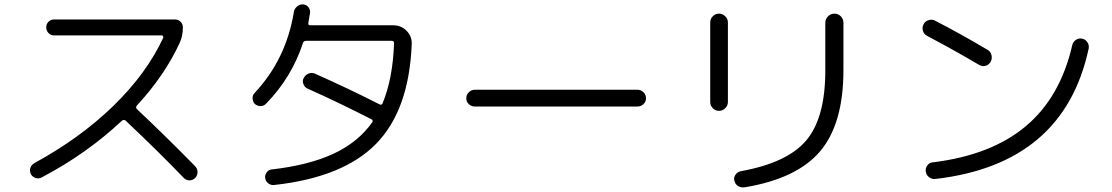

<svg xmlns="http://www.w3.org/2000/svg" viewBox="-20 -805 5040 870"><path d="M168.9 -1Q156.2 5.9 141.6 1.5Q127 -2.9 120.1 -15.6Q113.3 -29.3 117.2 -43Q121.1 -56.6 134.8 -65.4Q342.8 -178.7 493.2 -324.7Q643.6 -470.7 719.7 -633.8Q720.7 -637.7 718.8 -641.1Q716.8 -644.5 712.9 -644.5H224.6Q210 -644.5 199.7 -655.3Q189.5 -666 189.5 -681.2Q189.5 -696.3 199.7 -706.5Q210 -716.8 224.6 -716.8H773.4Q788.1 -716.8 798.3 -706.5Q808.6 -696.3 808.6 -680.7Q808.6 -642.6 794.9 -612.3Q727.5 -464.8 600.6 -327.1Q592.8 -317.4 600.6 -310.5Q736.3 -182.6 864.3 -51.8Q875 -41 875 -24.9Q875 -8.8 863.8 2Q852.5 12.7 837.4 12.2Q822.3 11.7 812.5 1Q703.1 -113.3 548.8 -258.8Q541 -264.6 532.2 -257.8Q373 -108.4 168.9 -1Z M1185.5 -335Q1174.8 -324.2 1160.6 -324.2Q1146.5 -324.2 1134.8 -334Q1125 -343.8 1124.5 -358.9Q1124 -374 1133.8 -383.8Q1276.4 -536.1 1311.5 -750Q1313.5 -764.6 1325.7 -775.4Q1337.9 -786.1 1353 -785.2Q1368.2 -784.2 1377.4 -772.5Q1386.7 -760.7 1384.8 -746.1Q1382.8 -730.5 1377 -700.2Q1375 -690.4 1386.7 -690.4H1761.7Q1797.9 -690.4 1822.3 -665.5Q1846.7 -640.6 1845.7 -606.4Q1834 -306.6 1684.6 -153.8Q1535.2 -1 1222.7 33.2Q1208 35.2 1195.8 25.9Q1183.6 16.6 1181.6 2Q1179.7 -11.7 1188.5 -23.9Q1197.3 -36.1 1210.9 -37.1Q1379.9 -56.6 1491.2 -108.4Q1602.5 -160.2 1667 -251Q1671.9 -259.8 1663.1 -264.6Q1507.8 -343.8 1374 -403.3Q1360.4 -409.2 1354.5 -424.8Q1348.6 -440.4 1357.4 -453.1Q1365.2 -466.8 1379.4 -472.2Q1393.6 -477.5 1408.2 -470.7Q1551.8 -407.2 1700.2 -332Q1710 -327.1 1713.9 -337.9Q1759.8 -448.2 1765.6 -609.4Q1765.6 -620.1 1754.9 -620.1H1368.2Q1357.4 -620.1 1353.5 -612.3Q1302.7 -455.1 1185.5 -335Z M2131.8 -322.3Q2116.2 -322.3 2104.5 -333Q2092.8 -343.8 2092.8 -359.9Q2092.8 -376 2104.5 -387.2Q2116.2 -398.4 2131.8 -398.4H2868.2Q2883.8 -398.4 2895.5 -387.2Q2907.2 -376 2907.2 -359.9Q2907.2 -343.8 2895.5 -333Q2883.8 -322.3 2868.2 -322.3Z M3353.5 43.9Q3337.9 45.9 3324.7 38.1Q3311.5 30.3 3307.6 13.7Q3303.7 -1 3313 -13.7Q3322.3 -26.4 3336.9 -29.3Q3548.8 -67.4 3634.3 -169.9Q3719.7 -272.5 3719.7 -485.4V-702.1Q3719.7 -718.8 3731.9 -731Q3744.1 -743.2 3761.2 -743.2Q3778.3 -743.2 3790 -731Q3801.8 -718.8 3801.8 -702.1V-487.3Q3801.8 -244.1 3696.3 -119.6Q3590.8 4.9 3353.5 43.9ZM3198.2 -342.8V-703.1Q3198.2 -719.7 3210 -731.4Q3221.7 -743.2 3237.8 -743.2Q3253.9 -743.2 3266.1 -731.4Q3278.3 -719.7 3278.3 -703.1V-342.8Q3278.3 -326.2 3266.1 -314.5Q3253.9 -302.7 3237.8 -302.7Q3221.7 -302.7 3210 -314.5Q3198.2 -326.2 3198.2 -342.8Z M4180.7 -642.6Q4167 -649.4 4162.1 -665Q4157.2 -680.7 4165 -695.3Q4171.9 -709 4188 -713.9Q4204.1 -718.8 4217.8 -710.9Q4330.1 -653.3 4455.1 -579.1Q4468.8 -571.3 4472.7 -555.2Q4476.6 -539.1 4468.8 -524.9Q4460.9 -510.7 4445.8 -506.8Q4430.7 -502.9 4417 -510.7Q4304.7 -577.1 4180.7 -642.6ZM4882.8 -629.9Q4898.4 -627 4907.2 -613.8Q4916 -600.6 4913.1 -585Q4800.8 -61.5 4218.8 5.9Q4203.1 7.8 4189.9 -2Q4176.8 -11.7 4174.8 -28.3Q4172.9 -43 4182.1 -55.7Q4191.4 -68.4 4206.1 -69.3Q4471.7 -101.6 4628.4 -233.4Q4785.2 -365.2 4838.9 -601.6Q4842.8 -616.2 4855.5 -624.5Q4868.2 -632.8 4882.8 -629.9Z"/></svg>

Font: Rounded-X Mgen+ 1m regular
Style: Regular
Weight: 400
Designer: [Source Han Sans]
Ryoko NISHIZUKA  (kana & ideographs); Paul D. Hunt (Latin, Greek & Cyrillic); Wenlong ZHANG  (bopomofo
Version: Version 1.059.20150602